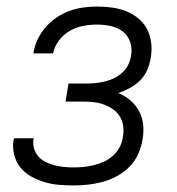

<svg xmlns="http://www.w3.org/2000/svg" viewBox="-20 -558 540 586"><path d="M205 8Q182 8 159 6Q136 4 115 -2.5Q94 -9 75 -19.5Q56 -30 42.5 -46.5Q29 -63 23.5 -85Q18 -107 21 -129Q22 -131 22 -132.5Q22 -134 23 -136H83Q83 -135 83 -134Q83 -133 82 -132Q80 -117 84.5 -103Q89 -89 98.5 -79Q108 -69 120.5 -63Q133 -57 147 -53.5Q161 -50 175.5 -48.5Q190 -47 205 -47Q220 -47 235.5 -48.5Q251 -50 267 -54Q283 -58 298 -65Q313 -72 325.5 -83.5Q338 -95 345.5 -109.5Q353 -124 355 -140Q358 -156 356 -172.5Q354 -189 346 -202Q338 -215 325.5 -224Q313 -233 298.5 -238.5Q284 -244 267.5 -246Q251 -248 235 -248H180L189 -303H244Q258 -303 272 -304.5Q286 -306 300.5 -309.5Q315 -313 328.5 -319.5Q342 -326 353.5 -336.5Q365 -347 371.5 -360.5Q378 -374 380 -388Q384 -409 377.5 -429Q371 -449 355 -461.5Q339 -474 318 -478.5Q297 -483 276 -483Q255 -483 234 -479Q213 -475 193.5 -464Q174 -453 160 -434.5Q146 -416 142 -395H82Q85 -417 94.5 -437Q104 -457 118.5 -474Q133 -491 152 -504Q171 -517 191.5 -524.5Q212 -532 233.5 -535Q255 -538 276 -538Q299 -538 321.5 -535Q344 -532 364.5 -524Q385 -516 402 -502Q419 -488 429 -468.5Q439 -449 441.5 -426.5Q444 -404 440 -381Q437 -363 429.5 -345Q422 -327 408 -313Q394 -299 376.5 -289.5Q359 -280 341 -274Q361 -266 377.5 -252Q394 -238 404.5 -218.5Q415 -199 417 -176.5Q419 -154 415 -131Q411 -109 401.5 -87.5Q392 -66 375 -49Q358 -32 337 -20.5Q316 -9 293.5 -3Q271 3 249 5.5Q227 8 205 8Z"/></svg>

Font: Iosevka Curly Light Oblique
Style: Regular
Weight: 300
Italic angle: -9°
Monospace: yes
Designer: Belleve Invis
Foundry: Belleve Invis
Version: Version 11.1.0; ttfautohint (v1.8.3)